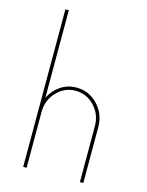

<svg xmlns="http://www.w3.org/2000/svg" viewBox="-134 -1001 829 1083"><g transform="rotate(15 280.5 -460.0)"><path d="M286.2 -510Q358.8 -510 410 -456.2Q461.2 -402.5 461.2 -326.2V0H441.2V-326.2Q441.2 -395 395.6 -443.1Q350 -491.2 285 -491.2Q221.2 -491.2 175.6 -443.1Q130 -395 130 -326.2V0H110V-920H130V-408.8Q152.5 -455 193.8 -482.5Q235 -510 286.2 -510Z"/></g></svg>

Font: Now Thin
Style: Regular
Weight: 250
Designer: Alfredo Marco Pradil
Foundry: Alfredo Marco Pradil
Version: Version 1.002;PS 001.002;hotconv 1.0.88;makeotf.lib2.5.64775